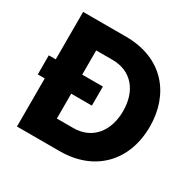

<svg xmlns="http://www.w3.org/2000/svg" viewBox="-157 -870 1034 1030"><g transform="rotate(30 360.5 -355.0)"><path d="M338 -710H73V-416H30V-298H73V0H338C552 0 691 -141 691 -356C691 -552 571 -710 338 -710ZM338 -144H237V-298H365V-416H237V-566H338C456 -566 525 -481 525 -356C525 -234 458 -144 338 -144Z"/></g></svg>

Font: FIGSv2-sans-serif ExtraBold
Style: Regular
Weight: 800
Designer: Matt McInerney, Pablo Impallari, Rodrigo Fuenzalida,Mirko Velimirovic
Foundry: Matt McInerney, Pablo Impallari, Rodrigo Fuenzalida
Version: Version 4.021;hotconv 1.0.109;makeotfexe 2.5.65596